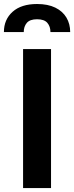

<svg xmlns="http://www.w3.org/2000/svg" viewBox="-43 -962 379 982"><path d="M218 0H75V-711H218ZM146.5 -941.5Q202 -941.5 239.8 -923Q277.5 -904.5 296.8 -872Q316 -839.5 316 -798H215Q215 -826.5 199.2 -845Q183.5 -863.5 146.5 -863.5Q110 -863.5 94.2 -845Q78.5 -826.5 78.5 -798H-23Q-23 -862 21.5 -901.8Q66 -941.5 146.5 -941.5Z"/></svg>

Font: Roberto Sans
Style: Bold
Weight: 700
Designer: Google (font) & Cristiano Sobral (main changes)
Version: Version 1.000;October 12, 2021;FontCreator 14.0.0.2814 64-bi